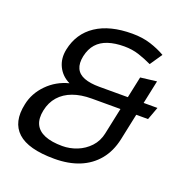

<svg xmlns="http://www.w3.org/2000/svg" viewBox="-124 -792 884 913"><g transform="rotate(20 318.0 -335.0)"><path d="M246.8 8Q114.8 8 60.6 -41.9Q6.3 -91.8 27.2 -187.8Q39.3 -246.8 84.2 -292.5Q129.2 -338.2 192.2 -354.2Q151.2 -374.2 132.2 -413.1Q113.2 -452 123.2 -500Q141.2 -586 210.5 -632.1Q279.8 -678.2 392.8 -678.2L377.8 -608.2Q331.5 -608.2 296.6 -596.7Q261.7 -585.2 240 -560.9Q218.3 -536.7 209.7 -497.5Q201.8 -459.3 213.2 -434.7Q224.5 -410 254.5 -398.5Q284.5 -387 330.8 -387L316.8 -322Q262.5 -322 221.6 -307Q180.7 -292 154.7 -262.6Q128.7 -233.2 119.8 -190.3Q111 -147.7 124.3 -119.2Q137.7 -90.7 172.6 -76.3Q207.5 -62 261.8 -62ZM246.8 8 261.8 -62Q299.5 -62 335.7 -76.3Q371.8 -90.7 398.6 -119.2Q425.3 -147.7 434.2 -190.3L513.5 -187.8Q499.7 -123.8 463.8 -80.2Q427.8 -36.5 373.2 -14.2Q318.5 8 246.8 8ZM519.3 -570.2Q486.3 -586 452.2 -597.1Q418.2 -608.2 377.8 -608.2L392.8 -678.2Q445.2 -678.2 486.8 -664.8Q528.3 -651.5 561.5 -632.2ZM433.5 -187.8 498.5 -495 580.5 -505 513.5 -187.8ZM316.8 -322 330.8 -387H625.5L601.5 -322Z"/></g></svg>

Font: Epunda Slab Light
Style: Italic
Weight: 300
Italic angle: -12°
Designer: Simon Atzbach
Foundry: typofactur
Version: Version 1.102